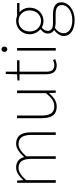

<svg xmlns="http://www.w3.org/2000/svg" viewBox="769 -1548 1036 2615"><g transform="rotate(-90 1287.5 -241.0)"><path d="M105 0H141V-403C201 -472 256 -507 307 -507C392 -507 431 -450 431 -334V0H466V-403C528 -472 580 -507 632 -507C717 -507 757 -450 757 -334V0H792V-339C792 -475 739 -540 636 -540C576 -540 517 -498 455 -430C438 -496 396 -540 310 -540C252 -540 191 -498 143 -443H141L135 -527H105Z M1144 13C1217 13 1272 -29 1325 -90H1327L1331 0H1362V-527H1326V-133C1261 -55 1212 -20 1147 -20C1058 -20 1021 -76 1021 -192V-527H985V-188C985 -51 1036 13 1144 13Z M1707 13C1725 13 1758 4 1789 -7L1777 -37C1758 -28 1730 -20 1710 -20C1633 -20 1618 -67 1618 -135V-494H1774V-527H1618V-681H1587L1583 -527L1499 -522V-494H1583V-140C1583 -48 1609 13 1707 13Z M1905 0H1941V-527H1905ZM1924 -660C1944 -660 1960 -675 1960 -701C1960 -723 1944 -739 1924 -739C1903 -739 1888 -723 1888 -701C1888 -675 1903 -660 1924 -660Z M2320 257C2468 257 2563 169 2563 80C2563 -1 2510 -38 2394 -38H2277C2196 -38 2174 -71 2174 -111C2174 -147 2196 -172 2220 -191C2244 -176 2279 -167 2309 -167C2411 -167 2490 -249 2490 -354C2490 -414 2465 -463 2428 -494H2554V-527H2378C2363 -533 2339 -540 2309 -540C2208 -540 2128 -461 2128 -354C2128 -290 2162 -238 2195 -209V-205C2172 -189 2137 -156 2137 -108C2137 -68 2157 -40 2184 -24V-20C2135 15 2104 64 2104 110C2104 198 2186 257 2320 257ZM2309 -200C2233 -200 2166 -263 2166 -354C2166 -449 2231 -507 2309 -507C2388 -507 2453 -448 2453 -354C2453 -263 2386 -200 2309 -200ZM2322 225C2207 225 2142 177 2142 107C2142 68 2163 24 2215 -11C2244 -4 2272 -2 2279 -2H2399C2482 -2 2526 22 2526 84C2526 153 2448 225 2322 225Z"/></g></svg>

Font: Noto Sans CJK SC Thin
Style: Regular
Weight: 100
Designer: Ryoko NISHIZUKA 西塚涼子 (kana, bopomofo & ideographs); Paul D. Hunt (Latin, Greek & Cyrillic); Sandoll Communications 산돌커뮤니
Foundry: Adobe
Version: Version 2.004;hotconv 1.0.118;makeotfexe 2.5.65603